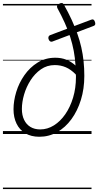

<svg xmlns="http://www.w3.org/2000/svg" viewBox="-20 -912 669 1307"><path d="M248 19Q192 19 152.5 -4.5Q113 -28 92.5 -70.5Q72 -113 72 -168Q72 -225 90.5 -286Q109 -347 146 -400Q183 -453 236 -486Q289 -519 357 -519Q397 -519 430.5 -506Q464 -493 494 -466Q491 -518 482 -565.5Q473 -613 458 -660Q443 -707 421 -756Q399 -805 370 -858Q366 -867 369.5 -874Q373 -881 384 -887Q406 -899 415 -880Q445 -827 467.5 -778Q490 -729 506.5 -682.5Q523 -636 533.5 -589.5Q544 -543 549 -495Q554 -447 554 -395Q554 -308 531 -233Q508 -158 466.5 -101Q425 -44 369 -12.5Q313 19 248 19ZM254 -31Q303 -31 347 -58.5Q391 -86 424.5 -134.5Q458 -183 477.5 -247.5Q497 -312 497 -387Q497 -392 497 -396.5Q497 -401 496 -405Q463 -439 428 -454Q393 -469 353 -469Q300 -469 258.5 -440Q217 -411 188 -365.5Q159 -320 144 -268.5Q129 -217 129 -170Q129 -128 144 -96.5Q159 -65 187 -48Q215 -31 254 -31ZM336 -629Q328 -626 321 -630.5Q314 -635 310 -647Q308 -657 311 -663.5Q314 -670 322 -673L601 -778Q620 -786 627 -761Q630 -750 627.5 -744Q625 -738 616 -735ZM0 365H603V375H0ZM0 -20H603V0H0ZM0 -505H603V-500H0ZM0 -885H603V-875H0Z"/></svg>

Font: Playwrite DK Loopet Guides
Style: Regular
Weight: 400
Designer: Veronika Burian, José Scaglione
Foundry: TypeTogether
Version: Version 1.003